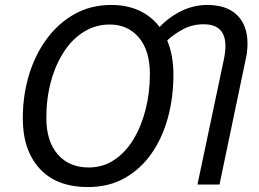

<svg xmlns="http://www.w3.org/2000/svg" viewBox="-20 -745 1045 775"><path d="M335 10Q208 10 140 -64.5Q72 -139 72 -267Q72 -360 97 -442.5Q122 -525 169 -588.5Q216 -652 281.5 -688.5Q347 -725 429 -725Q493 -725 542.5 -702Q592 -679 624 -636Q662 -676 712 -700.5Q762 -725 816 -725Q896 -725 937.5 -683.5Q979 -642 979 -570Q979 -555 977.5 -539.5Q976 -524 972 -507L866 0H777L884 -507Q890 -536 890 -559Q890 -647 802 -647Q757 -647 720 -627.5Q683 -608 655 -582Q680 -521 680 -444Q680 -351 657.5 -269Q635 -187 591 -124.5Q547 -62 483 -26Q419 10 335 10ZM338 -69Q395 -69 440.5 -99Q486 -129 518 -181.5Q550 -234 567.5 -302Q585 -370 585 -446Q585 -541 540.5 -593.5Q496 -646 423 -646Q366 -646 319 -617Q272 -588 238 -536Q204 -484 185.5 -415.5Q167 -347 167 -269Q167 -175 213 -122Q259 -69 338 -69Z"/></svg>

Font: Noto IKEA Latin
Style: Italic
Weight: 400
Italic angle: -12°
Designer: Monotype Design Team
Foundry: Monotype Imaging Inc.
Version: Version 1.0